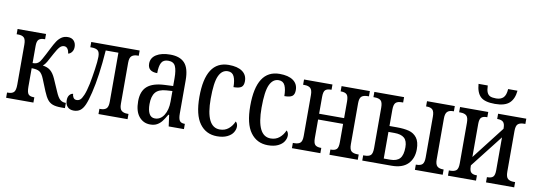

<svg xmlns="http://www.w3.org/2000/svg" viewBox="-58 -1101 4120 1476"><g transform="rotate(10 2002.5 -363.0)"><path d="M22 -41H29Q61 -41 75 -55.5Q89 -70 89 -115V-427Q89 -467 74.5 -481Q60 -495 29 -495H17V-536H239V-495H234Q204 -495 190 -482Q176 -469 176 -432V-298Q197 -298 209 -303.5Q221 -309 231 -321Q240 -332 267 -384Q273 -396 278.5 -406.5Q284 -417 289 -427Q310 -469 325 -491.5Q340 -514 360.5 -528Q381 -542 410 -542Q440 -542 456.5 -523.5Q473 -505 473 -476Q473 -453 461.5 -437Q450 -421 433 -417Q430 -440 420 -454Q410 -468 393 -468Q374 -468 359 -452Q344 -436 323 -397Q297 -348 284.5 -326.5Q272 -305 257 -293Q294 -288 317 -269Q340 -250 358 -210L400 -114Q418 -71 435.5 -56Q453 -41 475 -41H481V0H452Q410 0 385.5 -9Q361 -18 344.5 -39Q328 -60 311 -101L274 -192Q258 -232 238 -245Q218 -258 176 -258V-114Q176 -70 188 -55.5Q200 -41 229 -41H235V0H22Z M484 -63Q484 -89 496.5 -104Q509 -119 524 -119Q524 -104 532.5 -90.5Q541 -77 558 -77Q574 -77 586 -87Q598 -97 611 -127.5Q624 -158 637 -218Q647 -269 656.5 -334Q666 -399 666 -433Q666 -470 650.5 -482.5Q635 -495 602 -495H592V-536H970V-495H960Q932 -495 915.5 -481.5Q899 -468 899 -428V-108Q899 -68 915.5 -54.5Q932 -41 960 -41H970V0H743V-41H753Q781 -41 796.5 -54.5Q812 -68 812 -108V-491H713Q698 -286 666 -155Q651 -92 636 -57.5Q621 -23 600.5 -8Q580 7 550 7Q519 7 501.5 -11.5Q484 -30 484 -63Z M1026 -150Q1026 -229 1070 -267Q1114 -305 1206 -309L1271 -312V-373Q1271 -436 1256.5 -466.5Q1242 -497 1201 -497Q1162 -497 1147.5 -469.5Q1133 -442 1133 -388Q1059 -388 1059 -450Q1059 -495 1099.5 -520.5Q1140 -546 1208 -546Q1284 -546 1321 -505.5Q1358 -465 1358 -372V-113Q1358 -72 1369 -56.5Q1380 -41 1407 -41H1410V0H1291L1279 -88H1273Q1252 -52 1237 -33Q1222 -14 1200.5 -2Q1179 10 1147 10Q1094 10 1060 -31Q1026 -72 1026 -150ZM1272 -191V-273L1226 -270Q1166 -266 1141 -235.5Q1116 -205 1116 -144Q1116 -96 1130.5 -69Q1145 -42 1175 -42Q1219 -42 1245.5 -84Q1272 -126 1272 -191Z M1484 -265Q1484 -546 1665 -546Q1733 -546 1770.5 -519.5Q1808 -493 1808 -444Q1808 -410 1790 -397Q1772 -384 1729 -384Q1729 -436 1715 -466.5Q1701 -497 1666 -497Q1620 -497 1596 -445Q1572 -393 1572 -266Q1572 -45 1681 -45Q1721 -45 1749 -68Q1777 -91 1792 -127Q1808 -114 1808 -89Q1808 -66 1793.5 -43Q1779 -20 1747.5 -5Q1716 10 1669 10Q1583 10 1533.5 -57.5Q1484 -125 1484 -265Z M1881 -265Q1881 -546 2062 -546Q2130 -546 2167.5 -519.5Q2205 -493 2205 -444Q2205 -410 2187 -397Q2169 -384 2126 -384Q2126 -436 2112 -466.5Q2098 -497 2063 -497Q2017 -497 1993 -445Q1969 -393 1969 -266Q1969 -45 2078 -45Q2118 -45 2146 -68Q2174 -91 2189 -127Q2205 -114 2205 -89Q2205 -66 2190.5 -43Q2176 -20 2144.5 -5Q2113 10 2066 10Q1980 10 1930.5 -57.5Q1881 -125 1881 -265Z M2253 -41H2264Q2296 -41 2311 -54.5Q2326 -68 2326 -108V-427Q2326 -467 2310.5 -481Q2295 -495 2264 -495H2253V-536H2475V-495H2471Q2440 -495 2426.5 -482Q2413 -469 2413 -428V-297H2608V-427Q2608 -468 2594 -481.5Q2580 -495 2549 -495H2546V-536H2767V-495H2758Q2725 -495 2709.5 -481.5Q2694 -468 2694 -428V-108Q2694 -68 2709.5 -54.5Q2725 -41 2758 -41H2767V0H2546V-41H2549Q2580 -41 2594 -54Q2608 -67 2608 -108V-252H2413V-108Q2413 -67 2427 -54Q2441 -41 2471 -41H2475V0H2253Z M2802 -41H2812Q2846 -41 2860.5 -54.5Q2875 -68 2875 -111V-425Q2875 -468 2859.5 -481.5Q2844 -495 2812 -495H2802V-536H3034V-494H3023Q2991 -494 2976.5 -480Q2962 -466 2962 -425V-298H3020Q3076 -298 3114.5 -288Q3153 -278 3176.5 -247Q3200 -216 3200 -158Q3200 -86 3157.5 -43Q3115 0 3030 0H2802ZM3213 -41H3218Q3250 -41 3264 -55Q3278 -69 3278 -108V-427Q3278 -466 3264 -480.5Q3250 -495 3220 -495H3213V-536H3430V-495H3423Q3393 -495 3378.5 -480Q3364 -465 3364 -428V-108Q3364 -70 3379 -55.5Q3394 -41 3426 -41H3430V0H3213ZM3012 -44Q3064 -44 3087.5 -70.5Q3111 -97 3111 -158Q3111 -208 3086 -230Q3061 -252 3008 -252H2962V-44Z M3471 -41H3481Q3513 -41 3528.5 -54Q3544 -67 3544 -109V-426Q3544 -467 3528.5 -481Q3513 -495 3481 -495H3471V-536H3691V-495H3687Q3658 -495 3644.5 -482.5Q3631 -470 3631 -432V-174L3829 -429V-435Q3829 -469 3815 -482Q3801 -495 3773 -495H3768V-536H3988V-495H3978Q3946 -495 3930.5 -481.5Q3915 -468 3915 -427V-110Q3915 -69 3930.5 -55Q3946 -41 3978 -41H3988V0H3768V-41H3773Q3802 -41 3815.5 -54Q3829 -67 3829 -106V-362L3631 -109V-102Q3631 -66 3644.5 -53.5Q3658 -41 3686 -41H3690V0H3471ZM3580 -736H3652Q3653 -700 3661.5 -681.5Q3670 -663 3686 -656Q3702 -649 3732 -649Q3768 -649 3788 -668.5Q3808 -688 3811 -736H3884Q3878 -671 3842.5 -638.5Q3807 -606 3730 -606Q3650 -606 3617.5 -637Q3585 -668 3580 -736Z"/></g></svg>

Font: Noto Serif Cond
Style: Regular
Weight: 400
Width: 3
Designer: Monotype Design Team
Foundry: Monotype Imaging Inc.
Version: Version 1.001